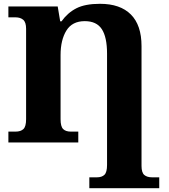

<svg xmlns="http://www.w3.org/2000/svg" viewBox="-20 -748 889 1008"><path d="M449 183H488Q515 183 528.5 169.5Q542 156 542 118V-466Q542 -553 514.5 -595Q487 -637 425 -637Q359 -637 328.5 -587.5Q298 -538 298 -459V-122Q298 -84 311.5 -70.5Q325 -57 352 -57H391V0H24V-57H61Q89 -57 103 -70.5Q117 -84 117 -122V-597Q117 -631 102 -644Q87 -657 61 -657H24V-714H283L296 -636H303Q335 -681 381 -704.5Q427 -728 505 -728Q611 -728 667 -672Q723 -616 723 -506V123Q723 158 737.5 170.5Q752 183 779 183H816V240H449Z"/></svg>

Font: Noto Serif ExtraBold
Style: Regular
Weight: 800
Designer: Monotype Design Team
Foundry: Monotype Imaging Inc.
Version: Version 1.001